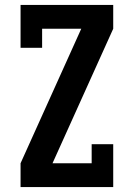

<svg xmlns="http://www.w3.org/2000/svg" viewBox="-20 -755 540 775"><path d="M63 0V-96L308 -639H150V-562H63V-735H437V-639L192 -96H350V-173H437V0Z"/></svg>

Font: Iosevka Gothic
Style: Bold
Weight: 700
Monospace: yes
Designer: Belleve Invis
Foundry: Belleve Invis
Version: Version 15.5.1; ttfautohint (v1.8.4)